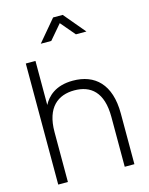

<svg xmlns="http://www.w3.org/2000/svg" viewBox="-136 -1019 854 1103"><g transform="rotate(-15 291.5 -467.5)"><path d="M245 -807.5 318.5 -893.5 391.5 -807.5H454L347 -935H290L182.5 -807.5ZM465.5 0H523V-301.5C523 -476 435.5 -555 305 -555C200.5 -555 151.5 -503.5 127.5 -458V-720H70V0H127.5V-296.5C127.5 -444.5 202.5 -499 298.5 -499C396 -499 465.5 -444.5 465.5 -296.5Z"/></g></svg>

Font: Vela Sans Light
Style: Regular
Weight: 300
Designer: Principal design: Mikhail Sharanda - project Manrope.
Design modification: Ravid Balaliev
Foundry: Mikhail Sharanda
Version: Version 1.001